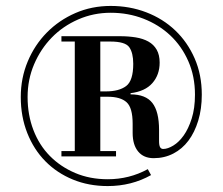

<svg xmlns="http://www.w3.org/2000/svg" viewBox="-20 -567 750 647"><path d="M530 -65Q545 -65 564 -76.5Q583 -88 599 -110.5Q615 -133 626 -167.5Q637 -202 637 -248Q637 -310 614.5 -361Q592 -412 553.5 -448Q515 -484 463.5 -504Q412 -524 353 -524Q295 -524 243.5 -501.5Q192 -479 154.5 -440.5Q117 -402 95 -350.5Q73 -299 73 -240Q73 -180 92.5 -129Q112 -78 148 -41.5Q184 -5 233.5 16Q283 37 343 37Q416 37 478 3L489 23Q423 60 343 60Q279 60 225.5 38Q172 16 133 -23.5Q94 -63 72 -118.5Q50 -174 50 -240Q50 -304 73.5 -360Q97 -416 138 -457.5Q179 -499 234 -523Q289 -547 353 -547Q417 -547 473 -525.5Q529 -504 570.5 -464.5Q612 -425 636 -370Q660 -315 660 -248Q660 -200 648 -160.5Q636 -121 615 -93Q594 -65 564 -49.5Q534 -34 498 -34Q464 -34 445.5 -56.5Q427 -79 427 -119V-150Q427 -204 406.5 -222.5Q386 -241 343 -241H318V-58H371V-40H187V-58H232V-427H187V-445H384Q413 -445 437.5 -441Q462 -437 480 -427Q498 -417 508 -399.5Q518 -382 518 -356Q518 -315 493.5 -287Q469 -259 420 -253V-249Q471 -249 493.5 -220Q516 -191 516 -129V-92Q516 -77 519.5 -71Q523 -65 530 -65ZM429 -352Q429 -389 415.5 -408Q402 -427 352 -427H318V-259H337Q381 -259 405 -277Q429 -295 429 -352Z"/></svg>

Font: Elsie
Style: Regular
Weight: 400
Designer: Alejandro Inler
Foundry: Alejandro Inler
Version: 1.001